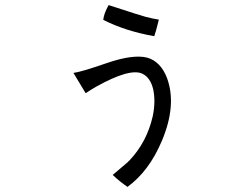

<svg xmlns="http://www.w3.org/2000/svg" viewBox="-20 -696 960 753"><path d="M603 -619Q591 -570 585 -554Q472 -574 385 -618Q387 -642 406 -676Q538 -633 551 -630Q578 -623 603 -619ZM480 37Q448 15 422 -10L481 -60Q484 -64 488 -67Q556 -139 579 -240Q591 -297 581 -345Q570 -392 538 -407Q490 -430 357 -356Q333 -342 317 -331L315 -332L268 -410Q299 -414 397 -448Q501 -484 557 -470Q610 -455 635 -390Q674 -284 615 -144Q565 -25 480 37Z"/></svg>

Font: cwTeXYen
Style: Medium
Weight: 500
Version: Version 1.17